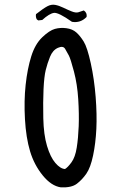

<svg xmlns="http://www.w3.org/2000/svg" viewBox="-20 -813 540 827"><path d="M242 -6Q201 -12 164 -57.5Q127 -103 109.5 -161.5Q92 -220 87.5 -299.5Q83 -379 90.5 -448Q98 -517 114.5 -570Q131 -623 162 -652.5Q193 -682 216.5 -688.5Q240 -695 266 -691.5Q292 -688 308.5 -673.5Q325 -659 340.5 -634Q356 -609 371 -540.5Q386 -472 392 -395.5Q398 -319 395 -257.5Q392 -196 381 -143.5Q370 -91 352 -65Q334 -39 311 -21.5Q288 -4 242 -6ZM260 -85Q272 -92 288 -114Q304 -136 310.5 -177Q317 -218 319 -269.5Q321 -321 317 -385.5Q313 -450 298.5 -505Q284 -560 276.5 -574Q269 -588 260.5 -602.5Q252 -617 229.5 -607Q207 -597 195.5 -568.5Q184 -540 177 -511.5Q170 -483 167.5 -428.5Q165 -374 166.5 -303.5Q168 -233 182.5 -184.5Q197 -136 218.5 -111Q240 -86 260 -85ZM290 -719Q232 -760 212.5 -757.5Q193 -755 162 -727L145 -725L139 -729Q133 -738 135 -752Q167 -777 184 -786Q201 -795 217.5 -792Q234 -789 252.5 -780Q271 -771 288.5 -764Q306 -757 317 -760L341 -768Q356 -758 353 -740Q327 -713 290 -719Z"/></svg>

Font: Kosefont JP
Style: Regular
Weight: 400
Designer: Nozomi Seto 瀬戸のぞみ
Version: Version 3.00;June 19, 2020